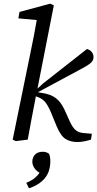

<svg xmlns="http://www.w3.org/2000/svg" viewBox="-20 -760 529 1045"><path d="M49 0 147 -479Q156 -523 164.5 -565.5Q173 -608 180 -651L80 -660L86 -695L253 -740L273 -731L184 -278L216 -307L453 -493Q468 -490 478.5 -478Q489 -466 489 -449Q489 -431 474.5 -418Q460 -405 428 -388L186 -258L209 -254Q257 -247 284.5 -225.5Q312 -204 331 -163L359 -101Q377 -62 394 -50Q411 -38 434 -36L480 -32L475 0Q456 6 437.5 9.5Q419 13 401 13Q365 13 338 -3Q311 -19 289 -71L257 -149Q239 -191 222.5 -208.5Q206 -226 177 -235H175L171 -213Q160 -160 150.5 -106.5Q141 -53 131 0L66 8ZM254 116Q254 174 224 210Q194 246 138 265L123 235Q152 223 168.5 209.5Q185 196 195 180Q176 169 166 153Q156 137 156 120Q156 97 170.5 81.5Q185 66 213 66Q224 66 232 69Q240 72 247 77Q254 94 254 116Z"/></svg>

Font: Source Serif 4 SmText
Style: Italic
Weight: 400
Italic angle: -12°
Designer: Frank Grießhammer
Foundry: Adobe
Version: Version 4.005;hotconv 1.1.0;makeotfexe 2.6.0